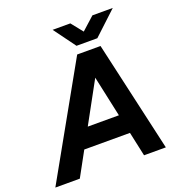

<svg xmlns="http://www.w3.org/2000/svg" viewBox="-189 -1015 1061 1143"><g transform="rotate(-20 341.5 -444.0)"><path d="M-34 0 359 -700H504L121 0ZM528 0 377 -700H507L666 0ZM123 -154 143 -275H582L562 -154ZM374 -750V-753L524 -888H653L505 -750ZM373 -750 272 -888H384L492 -753L491 -750Z"/></g></svg>

Font: Figtree
Style: Bold Italic
Weight: 700
Italic angle: -9.5°
Foundry: Erik Kennedy
Version: Version 2.001;gftools[0.9.30]